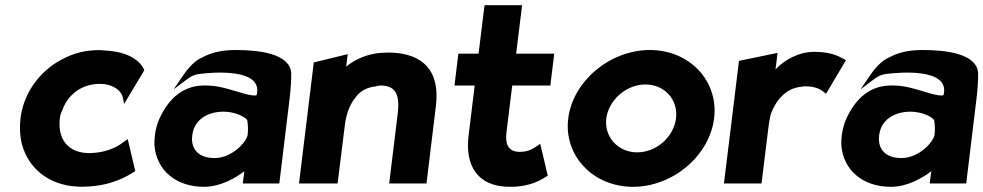

<svg xmlns="http://www.w3.org/2000/svg" viewBox="-20 -698 3795 741"><path d="M211 -242C212 -252 215 -262 220 -271C237 -322 280 -363 338 -372C404 -383 448 -353 454 -321L459 -297L537 -427C522 -464 474 -499 385 -503C371 -505 355 -505 342 -504C307 -502 273 -494 240 -479C148 -439 73 -353 59 -241C55 -205 57 -171 65 -140C90 -49 167 16 277 22C289 23 304 23 316 22C413 18 474 -19 502 -38L473 -161L461 -153C456 -149 450 -145 446 -142C427 -129 393 -113 352 -109C254 -96 200 -151 211 -242Z M760 -476C730 -464 702 -430 684 -403L650 -353L699 -390C716 -403 728 -410 753 -413C794 -418 995 -438 971 -333C971 -331 970 -328 953 -330C917 -334 851 -363 797 -367C771 -369 750 -369 725 -363C661 -346 623 -298 598 -246C582 -212 575 -176 576 -137C584 -41 659 23 767 23C831 23 889 -11 923 -37L917 10H1058L1098 -320C1102 -354 1104 -384 1104 -415C1100 -490 984 -505 890 -505C832 -505 793 -494 760 -476ZM808 -88C748 -88 715 -121 722 -176C729 -236 781 -267 843 -267C887 -267 926 -247 934 -235C937 -219 938 -198 936 -179C933 -151 876 -88 808 -88Z M1626 10 1660 -270C1662 -283 1663 -296 1664 -309C1672 -423 1615 -489 1493 -495H1492C1479 -495 1465 -495 1451 -494C1396 -490 1351 -469 1316 -441L1322 -489L1191 -457L1134 10H1283L1311 -216C1317 -263 1332 -298 1353 -323C1370 -347 1396 -361 1432 -365C1437 -366 1442 -368 1448 -368C1505 -368 1524 -336 1515 -260L1482 10Z M2094 -20 2065 -143 2053 -135C2036 -123 2018 -112 1986 -112C1945 -112 1928 -136 1935 -191L1957 -368H2104L2119 -491H1972L1995 -678H1850L1827 -491H1749L1734 -368H1812L1788 -171C1776 -67 1816 23 1948 23C2028 23 2069 -4 2094 -20Z M2320 -241C2329 -312 2397 -372 2471 -372C2546 -372 2598 -312 2589 -241C2580 -170 2514 -110 2439 -110C2365 -110 2311 -170 2320 -241ZM2173 -241C2155 -97 2269 23 2423 23C2577 23 2718 -97 2736 -241C2754 -385 2642 -505 2488 -505C2334 -505 2191 -385 2173 -241Z M3245 -466 3237 -470C3226 -475 3196 -498 3123 -498C3062 -498 3006 -466 2973 -430L2981 -494L2832 -463L2774 10H2919L2945 -201C2947 -220 2950 -237 2954 -255C2971 -305 3010 -358 3072 -363C3076 -363 3081 -365 3085 -365C3135 -365 3151 -349 3159 -343L3168 -336Z M3411 -476C3381 -464 3353 -430 3335 -403L3301 -353L3350 -390C3367 -403 3379 -410 3404 -413C3445 -418 3646 -438 3622 -333C3622 -331 3621 -328 3604 -330C3568 -334 3502 -363 3448 -367C3422 -369 3401 -369 3376 -363C3312 -346 3274 -298 3249 -246C3233 -212 3226 -176 3227 -137C3235 -41 3310 23 3418 23C3482 23 3540 -11 3574 -37L3568 10H3709L3749 -320C3753 -354 3755 -384 3755 -415C3751 -490 3635 -505 3541 -505C3483 -505 3444 -494 3411 -476ZM3459 -88C3399 -88 3366 -121 3373 -176C3380 -236 3432 -267 3494 -267C3538 -267 3577 -247 3585 -235C3588 -219 3589 -198 3587 -179C3584 -151 3527 -88 3459 -88Z"/></svg>

Font: Bluebird
Style: SfBdObl
Weight: 700
Designer: Jasper
Foundry: Cannot Into Space Fonts
Version: Version 0.98